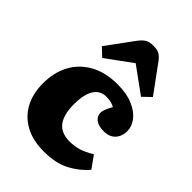

<svg xmlns="http://www.w3.org/2000/svg" viewBox="-239 -925 1047 1047"><g transform="rotate(45 284.5 -401.5)"><path d="M297 14Q212 14 152.5 -18.5Q93 -51 62 -109.5Q31 -168 31 -246Q31 -330 65 -393.5Q99 -457 164.5 -493.5Q230 -530 324 -530Q394 -530 442.5 -509Q491 -488 516 -455.5Q541 -423 541 -387Q541 -363 532 -342.5Q523 -322 503 -308.5Q483 -295 449 -295Q411 -295 388.5 -311Q366 -327 366 -356Q366 -367 372 -382Q378 -397 392 -424Q378 -432 362 -435.5Q346 -439 326 -439Q297 -439 275.5 -422.5Q254 -406 242.5 -371.5Q231 -337 231 -285Q231 -204 262 -164Q293 -124 358 -124Q394 -124 427.5 -134Q461 -144 501 -169L551 -99Q511 -51 450 -18.5Q389 14 297 14ZM162 -572 115 -616 227 -769Q249 -799 267.5 -808Q286 -817 312 -817Q337 -817 351.5 -811Q366 -805 378 -792.5Q390 -780 404 -759L508 -617L461 -572L311 -681Z"/></g></svg>

Font: Literata 18pt ExtraBold
Style: Regular
Weight: 800
Designer: Latin by Veronika Burian and Jose Scaglione. Greek by Irene Vlachou. Cyrillic by Vera Evstafieva.
Foundry: TypeTogether
Version: Version 3.103;gftools[0.9.29]